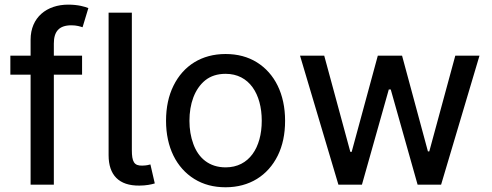

<svg xmlns="http://www.w3.org/2000/svg" viewBox="-20 -781 2079 812"><path d="M23.8 -545.5V-465.2H327.1V-545.5ZM207.7 0V-596.9C207.7 -647 229 -674 282 -674C304.7 -674 319.6 -668.7 329.2 -665.8L353.7 -746.8C339.8 -752.5 310.7 -761.4 268.5 -761.4C178.3 -761.4 109.4 -708.1 109.4 -612.9V0Z M439.3 -124.6C439.3 -41.2 482.6 5 569.6 3.9C596.6 3.9 620 -0.7 634.6 -5.3L616.1 -85.6C608.7 -83.8 600.9 -81 582 -80.6C546.9 -79.5 537.6 -97.3 537.6 -146.7V-727.3H439.3Z M933.9 11C1035.2 11 1112.6 -38.4 1154.5 -122.5C1175.4 -164.8 1185.7 -213.8 1185.7 -270.2C1185.7 -383.5 1141.7 -470.5 1066.4 -517.4C1028.8 -540.8 984.7 -552.6 933.9 -552.6C833.1 -552.6 755.7 -503.6 713.8 -418.7C692.8 -376.4 682.2 -326.7 682.2 -270.2C682.2 -157.7 726.2 -71 801.8 -24.1C839.5 -0.7 883.5 11 933.9 11ZM934.3 -73.2C864.7 -73.2 819.2 -112.6 797.6 -172.2C786.6 -202.1 781.2 -234.7 781.2 -270.2C781.2 -341.3 802.6 -404.5 848 -441.4C870.7 -459.5 899.5 -468.8 934.3 -468.8C1033.7 -468.8 1087 -383.9 1087 -270.2C1087 -157 1033.7 -73.2 934.3 -73.2Z M1510.7 0 1624.3 -402.7H1632.5L1746.1 0H1845.5L2007.8 -545.5H1905.5L1795.5 -140.6H1789.8L1680.4 -545.5H1577.8L1467.3 -138.8H1461.6L1351.2 -545.5H1248.9L1411.2 0Z"/></svg>

Font: Inter 465
Style: Regular
Weight: 400
Designer: Rasmus Andersson
Foundry: rsms
Version: Version 3.019;Glyphs 3.1.2 (3151)